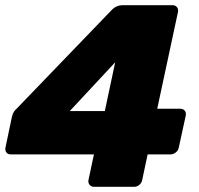

<svg xmlns="http://www.w3.org/2000/svg" viewBox="-24 -720 768 740"><path d="M338 0Q328 0 321.5 -7.5Q315 -15 317 -26L338 -125H17Q6 -125 0.5 -132.5Q-5 -140 -3 -151L22 -270Q25 -282 29.5 -289Q34 -296 39 -300L408 -683Q425 -700 448 -700H641Q652 -700 658 -692.5Q664 -685 662 -674L582 -301H670Q682 -301 688 -293.5Q694 -286 692 -275L665 -151Q663 -140 653.5 -132.5Q644 -125 633 -125H545L524 -26Q522 -15 513 -7.5Q504 0 493 0ZM245 -292H380L420 -480Z"/></svg>

Font: Rubik ExtraBold
Style: Italic
Weight: 800
Italic angle: -12°
Designer: Hubert and Fischer
Foundry: Hubert and Fischer
Version: Version 2.300;gftools[0.9.30]